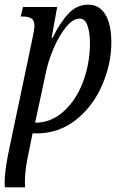

<svg xmlns="http://www.w3.org/2000/svg" viewBox="-25 -566 517 826"><path d="M-5 220Q-5 163 18 59L113 -393Q123 -439 123 -454Q123 -479 109.5 -487Q96 -495 72 -495H64L74 -536H221L197 -403H201Q234 -470 270 -508Q306 -546 355 -546Q402 -546 428 -504Q454 -462 454 -383Q454 -292 415 -201Q376 -110 302.5 -51Q229 8 131 8H115L102 73Q82 162 82 215L83 240H-4Q-5 234 -5 220ZM362 -381Q362 -425 351.5 -455.5Q341 -486 318 -486Q289 -486 259.5 -450Q230 -414 207 -361Q184 -308 174 -261L126 -38Q194 -38 248 -86Q302 -134 332 -213.5Q362 -293 362 -381Z"/></svg>

Font: Noto Serif Cond
Style: Italic
Weight: 400
Width: 3
Italic angle: -12°
Designer: Monotype Design Team
Foundry: Monotype Imaging Inc.
Version: Version 1.001